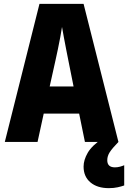

<svg xmlns="http://www.w3.org/2000/svg" viewBox="-20 -737 665 997"><path d="M5 0 185 -717H414L595 0H421L391 -147H207L175 0ZM268 -423 238 -288H362L335 -423Q330 -449 323.5 -481Q317 -513 311.5 -544Q306 -575 302 -597Q299 -575 293 -544Q287 -513 280.5 -481Q274 -449 268 -423ZM545 240Q485 240 449.5 210Q414 180 414 128Q414 94 435.5 56.5Q457 19 516 -21L595 0Q563 33 550 53Q537 73 537 95Q537 132 577 132Q590 132 603 128.5Q616 125 625 121V226Q611 231 591 235.5Q571 240 545 240Z"/></svg>

Font: Noto Sans Mono Black
Style: Regular
Weight: 900
Designer: Monotype Design Team
Foundry: Monotype Imaging Inc.
Version: Version 2.014